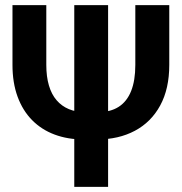

<svg xmlns="http://www.w3.org/2000/svg" viewBox="-20 -731 713 751"><path d="M509.3 -710.9H642.1V-477.1Q642.1 -383.8 606.7 -318.6Q571.3 -253.4 507.6 -219.5Q443.8 -185.5 359.4 -185.5H307.1Q245.1 -185.5 193.8 -204.6Q142.6 -223.6 105.7 -261Q68.8 -298.3 48.8 -352.8Q28.8 -407.2 28.8 -477.1V-710.9H161.1V-477.1Q161.1 -431.2 171.4 -396.5Q181.6 -361.8 201.4 -338.9Q221.2 -315.9 249.3 -304.2Q277.3 -292.5 312.5 -292.5H364.3Q412.1 -292.5 444.3 -313.2Q476.6 -334 492.9 -375Q509.3 -416 509.3 -477.1ZM402.8 -710.9V0H270.5V-710.9Z"/></svg>

Font: Roboto SemiCondensed SemiBold
Style: Regular
Weight: 600
Width: 4
Designer: Christian Robertson
Foundry: Google
Version: Version 3.009; 2024